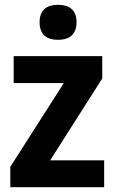

<svg xmlns="http://www.w3.org/2000/svg" viewBox="-20 -780 480 800"><path d="M222 -760C176 -760 145 -740 145 -687C145 -635 176 -614 222 -614C267 -614 299 -635 299 -687C299 -740 267 -760 222 -760ZM414 0V-112H189L406 -453V-546H37V-434H246L23 -85V0Z"/></svg>

Font: Noto Sans Malayalam SemiCondensed
Style: Bold
Weight: 700
Width: 4
Designer: Jelle Bosma - Monotype Design Team
Foundry: Monotype Imaging Inc.
Version: Version 2.104